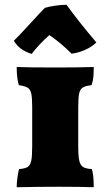

<svg xmlns="http://www.w3.org/2000/svg" viewBox="-20 -783 463 805"><path d="M38 -612Q53 -626 111 -689Q149 -731 168 -750Q187 -756 213.5 -759.5Q240 -763 259 -763Q307 -696 384 -605Q366 -587 337 -574Q308 -561 280 -558Q233 -605 187 -636Q142 -596 113 -557Q62 -572 38 -612ZM60 -74Q85 -76 96 -83Q107 -90 111 -109Q115 -128 115 -170V-333Q115 -374 111 -391Q107 -408 96.5 -415Q86 -422 59 -426Q50 -456 50 -502Q106 -500 216 -500Q301 -500 373 -502Q373 -478 371.5 -461Q370 -444 364 -426Q338 -423 327 -416Q316 -409 312 -391.5Q308 -374 308 -333V-170Q308 -128 312.5 -109Q317 -90 328 -83Q339 -76 365 -74Q373 -51 373 2Q323 0 227 0Q136 0 50 2Q50 -15 53 -38Q56 -61 60 -74Z"/></svg>

Font: Vollkorn SC Black
Style: Regular
Weight: 900
Designer: Friedrich Althausen
Foundry: Friedrich Althausen
Version: Version 4.015